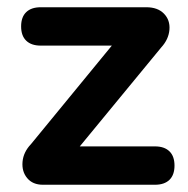

<svg xmlns="http://www.w3.org/2000/svg" viewBox="-20 -510 518 530"><path d="M65.8 -112.5 316 -417.4V-384.1H92.3Q66.4 -384.1 52.4 -397.7Q38.3 -411.2 38.3 -437.1Q38.3 -463 52.4 -476.5Q66.4 -490 92.3 -490H384Q415.3 -490 432.6 -472.3Q449.9 -454.5 447.7 -427.9Q445.5 -401.4 425.1 -379.1L169.7 -68.8V-105.9H407.8Q433.7 -105.9 447.7 -92.3Q461.7 -78.8 461.7 -52.9Q461.7 -27.1 447.7 -13.5Q433.7 0 407.8 0H98.5Q70.4 0 55.2 -18.2Q39.9 -36.3 42.2 -63.3Q44.5 -90.2 65.8 -112.5Z"/></svg>

Font: SN Pro Thin
Style: Regular
Weight: 200
Designer: Tobias Whetton
Foundry: Supernotes
Version: Version 1.003;Glyphs 3.3 (3324)